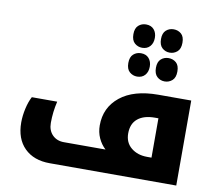

<svg xmlns="http://www.w3.org/2000/svg" viewBox="-92 -999 1280 1110"><g transform="rotate(10 548.0 -443.5)"><path d="M268 0Q174 0 119.5 -54Q65 -108 65 -204Q65 -243 74.5 -285.5Q84 -328 100 -358H249Q234 -295 234 -231Q234 -187 260 -160.5Q286 -134 328 -134H572Q546 -158 530.5 -192Q515 -226 515 -266Q515 -371 594.5 -435Q674 -499 818 -499H1011V0ZM842 -134V-365H821Q757 -365 721 -335.5Q685 -306 685 -249Q685 -195 722.5 -164.5Q760 -134 816 -134ZM678 -750Q653 -750 634 -766.5Q615 -783 615 -819Q615 -854 633.5 -870.5Q652 -887 678 -887Q708 -887 724.5 -868Q741 -849 741 -819Q741 -788 724 -769Q707 -750 678 -750ZM840 -750Q814 -750 795.5 -767Q777 -784 777 -819Q777 -854 795.5 -870.5Q814 -887 840 -887Q866 -887 884.5 -871Q903 -855 903 -819Q903 -783 884 -766.5Q865 -750 840 -750ZM678 -581Q653 -581 634 -597.5Q615 -614 615 -650Q615 -685 633.5 -701.5Q652 -718 678 -718Q708 -718 724.5 -699Q741 -680 741 -650Q741 -619 724 -600Q707 -581 678 -581ZM840 -581Q814 -581 795.5 -598Q777 -615 777 -650Q777 -685 795.5 -701.5Q814 -718 840 -718Q866 -718 884.5 -702Q903 -686 903 -650Q903 -614 884 -597.5Q865 -581 840 -581Z"/></g></svg>

Font: Noto Kufi Arabic ExtraBold
Style: Regular
Weight: 800
Designer: Monotype Design Team, David Williams, Khaled Hosny
Foundry: Google LLC
Version: Version 2.109; ttfautohint (v1.8.4.7-5d5b)